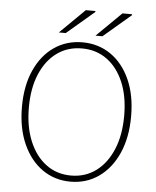

<svg xmlns="http://www.w3.org/2000/svg" viewBox="-57 -878 762 939"><g transform="rotate(5 324.0 -409.0)"><path d="M324 12Q246 12 185.5 -30.5Q125 -73 90.5 -150.5Q56 -228 56 -332Q56 -436 90.5 -512.5Q125 -589 185.5 -630.5Q246 -672 324 -672Q402 -672 462.5 -630.5Q523 -589 557.5 -512.5Q592 -436 592 -332Q592 -228 557.5 -150.5Q523 -73 462.5 -30.5Q402 12 324 12ZM324 -18Q394 -18 446.5 -57Q499 -96 528.5 -166.5Q558 -237 558 -332Q558 -427 528.5 -496.5Q499 -566 446.5 -604Q394 -642 324 -642Q254 -642 201.5 -604Q149 -566 119.5 -496.5Q90 -427 90 -332Q90 -237 119.5 -166.5Q149 -96 201.5 -57Q254 -18 324 -18ZM204 -710 326 -830H372L374 -826L238 -710ZM384 -710 506 -830H552L554 -826L418 -710Z"/></g></svg>

Font: Source Sans 3
Style: Regular
Weight: 200
Designer: Paul D. Hunt
Foundry: Adobe
Version: Version 3.046;hotconv 1.0.118;makeotfexe 2.5.65603